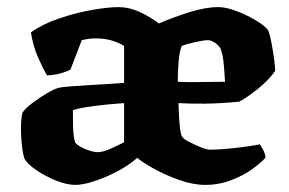

<svg xmlns="http://www.w3.org/2000/svg" viewBox="-20 -520 813 540"><path d="M192 0Q168 0 138 -12Q108 -24 83 -41Q58 -58 49 -73Q44 -89 41.5 -112Q39 -135 39 -156Q39 -186 43 -203Q52 -216 72 -231Q92 -246 112.5 -258Q133 -270 145 -273Q152 -275 178 -277Q204 -279 236 -281Q268 -283 294.5 -284.5Q321 -286 329 -287V-391Q308 -403 289 -407.5Q270 -412 249 -412Q229 -412 210 -407L178 -324Q171 -320 153.5 -314.5Q136 -309 112 -308Q101 -327 87 -358.5Q73 -390 67 -429Q99 -452 146 -468Q193 -484 238.5 -492Q284 -500 314 -500Q343 -500 372.5 -486.5Q402 -473 427 -454Q466 -471 512 -485.5Q558 -500 594 -500Q615 -500 643.5 -489.5Q672 -479 697.5 -464Q723 -449 734 -435Q739 -424 743.5 -400Q748 -376 751 -353Q754 -330 754 -321Q741 -302 722.5 -285Q704 -268 685 -254.5Q666 -241 653 -234Q600 -229 558 -228.5Q516 -228 482 -230Q483 -191 485.5 -166.5Q488 -142 492 -136Q495 -130 511 -121.5Q527 -113 544.5 -106Q562 -99 570 -99Q587 -99 612 -101Q637 -103 663.5 -106.5Q690 -110 711 -114Q714 -109 719.5 -99.5Q725 -90 727 -77Q716 -64 691 -45.5Q666 -27 631 -13.5Q596 0 557 0Q523 0 483.5 -14Q444 -28 412 -46Q380 -64 366 -76Q341 -54 308 -37Q275 -20 244 -10Q213 0 192 0ZM480 -290Q502 -289 520 -289Q538 -289 559.5 -289.5Q581 -290 613 -290Q612 -308 609.5 -337.5Q607 -367 600 -384Q593 -395 582.5 -401Q572 -407 566 -407Q553 -407 528.5 -401.5Q504 -396 491 -391Q484 -371 482 -342.5Q480 -314 480 -290ZM254 -92Q269 -92 290.5 -101.5Q312 -111 329 -120V-230Q283 -227 242 -221.5Q201 -216 185 -210Q185 -192 185.5 -163.5Q186 -135 192 -118Q203 -107 223 -99.5Q243 -92 254 -92Z"/></svg>

Font: Texturina ExtraBold
Style: Regular
Weight: 800
Designer: Guillermo Torres Carreño
Foundry: Omnibus-Type
Version: Version 1.002; ttfautohint (v1.8.3)